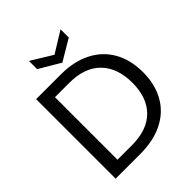

<svg xmlns="http://www.w3.org/2000/svg" viewBox="-242 -1043 1190 1190"><g transform="rotate(-45 353.5 -448.0)"><path d="M294 -697Q408 -697 491.5 -654.5Q575 -612 619.5 -533Q664 -454 664 -347Q664 -240 619.5 -161.5Q575 -83 491.5 -41.5Q408 0 294 0H77V-697ZM294 -75Q429 -75 500 -146.5Q571 -218 571 -347Q571 -477 499.5 -550Q428 -623 294 -623H168V-75ZM490 -824 352 -742 213 -824V-896L352 -811L490 -896Z"/></g></svg>

Font: A Bank Premium Regular
Style: Regular
Weight: 400
Designer: Ninad Kale (Devanagari), Jonny Pinhorn (Latin), Htun Naung (Myanmar)
Foundry: Indian Type Foundry
Version: 4.004